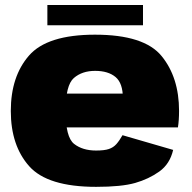

<svg xmlns="http://www.w3.org/2000/svg" viewBox="-20 -737 764 764"><path d="M362.5 6.5V-138Q308.5 -138 274.8 -164.5Q241 -191 241 -295.5Q241 -398 273.8 -426.5Q306.5 -455 358.5 -455Q410.5 -455 439.8 -430.5Q469 -406 469 -346L475.5 -364.5H222V-230H688Q692.5 -258.5 692.5 -295.5Q692.5 -429 623 -514Q553.5 -599 358 -599Q168 -599 95.5 -516Q23 -433 23 -295.5Q23 -158 96 -75.8Q169 6.5 362.5 6.5ZM362.5 -138V6.5Q463.5 6.5 517.8 -9Q572 -24.5 614 -54.5Q656 -84.5 669 -140.5L467.5 -199Q455 -177 443 -163.5Q431 -150 413 -144Q395 -138 362.5 -138ZM168.5 -636.5H549V-717H168.5Z"/></svg>

Font: Anybody UltraCondensed Thin Black
Style: Regular
Weight: 900
Version: Version 1.111